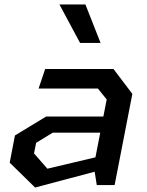

<svg xmlns="http://www.w3.org/2000/svg" viewBox="-20 -830 660 861"><path d="M414 0H494L573.5 -409L489 -520.5H182.5L153 -433H419L458.5 -384L443.5 -307.5H187L47 -222.5L23.5 -100.5L137.5 11L404.5 -60ZM132.5 -142 142 -189.5 216.5 -235H429.5L408 -124.5L192.5 -73.5ZM246.5 -810 339 -637.5H431L363 -810Z"/></svg>

Font: Monaspace Krypton Medium
Style: Italic
Weight: 500
Italic angle: -11°
Designer: Riley Cran & the Lettermatic Team
Foundry: Lettermatic
Version: Version 1.101 (Monaspace Krypton)